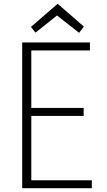

<svg xmlns="http://www.w3.org/2000/svg" viewBox="-20 -992 566 1012"><path d="M130 -42H464V0H97V-768H454V-726H130L145 -740V-411L130 -423H421V-381H130L145 -394V-28ZM422 -852 397 -819 276 -914H285L167 -820L143 -850L284 -972Z"/></svg>

Font: Yaldevi ExtraLight
Style: Regular
Weight: 200
Designer: Sol Matas, Rajitha Manaperi, Kosala Senevirathne
Foundry: Mooniak
Version: Version 1.100